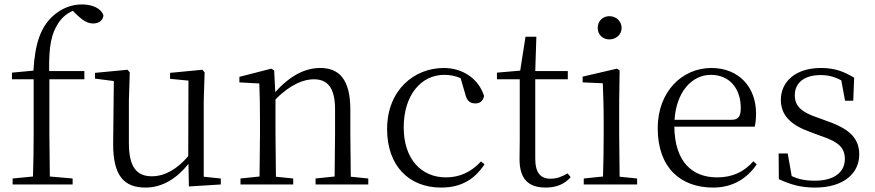

<svg xmlns="http://www.w3.org/2000/svg" viewBox="-20 -833 3949 867"><path d="M128 0H308V-27L205 -36L203 -227V-475H361V-512H202C200 -628 213 -682 243 -728C259 -753 282 -773 309 -784L328 -765C356 -739 376 -727 401 -727C428 -727 446 -743 447 -764C437 -795 397 -813 350 -813C304 -813 257 -796 217 -759C164 -709 138 -638 131 -514L34 -505V-475H132V-227C132 -164 131 -99 129 -36L37 -27V0Z M833 9 977 0V-27L900 -35V-379L904 -506L894 -518L748 -504V-477L831 -469L830 -128C782 -71 725 -37 666 -37C599 -37 562 -76 562 -187V-379L566 -506L556 -518L409 -504V-478L494 -467L491 -185C490 -37 542 14 637 14C715 14 780 -29 831 -93Z M1490 0H1643V-27L1564 -35L1562 -227V-338C1562 -474 1512 -526 1426 -526C1360 -526 1292 -494 1223 -417L1218 -515L1205 -523L1061 -486V-461L1151 -456C1153 -406 1154 -353 1154 -285V-227L1152 -36L1066 -27V0H1304V-27L1226 -35L1224 -227V-384C1294 -455 1354 -475 1397 -475C1457 -475 1493 -440 1493 -339V-227L1491 -36L1405 -27V0Z M1972 14C2065 14 2124 -25 2168 -91L2152 -104C2107 -55 2054 -32 1994 -32C1882 -32 1803 -115 1803 -258C1803 -404 1882 -495 1986 -495C2011 -495 2035 -491 2060 -480L2081 -408C2088 -379 2101 -366 2127 -366C2147 -366 2160 -376 2166 -399C2142 -477 2070 -526 1984 -526C1850 -526 1728 -426 1728 -250C1728 -85 1826 14 1972 14Z M2444 14C2493 14 2530 -2 2557 -33L2543 -50C2516 -35 2496 -26 2466 -26C2421 -26 2397 -53 2397 -116V-475H2544V-512H2397L2402 -667H2353L2329 -514L2224 -505V-475H2327V-201C2327 -165 2326 -146 2326 -115C2326 -28 2363 14 2444 14Z M2732 -655C2761 -655 2787 -676 2787 -707C2787 -738 2761 -760 2732 -760C2702 -760 2679 -738 2679 -707C2679 -676 2702 -655 2732 -655ZM2702 0H2857V-27L2778 -35L2776 -227V-378L2778 -515L2766 -523L2611 -487V-461L2702 -457C2704 -407 2706 -352 2706 -285V-227C2706 -173 2705 -91 2703 -36L2616 -27V0Z M3200 14C3288 14 3353 -26 3397 -91L3382 -105C3340 -57 3288 -32 3218 -32C3106 -32 3027 -102 3025 -261H3388C3392 -277 3394 -297 3394 -321C3394 -438 3318 -526 3192 -526C3061 -526 2950 -420 2950 -254C2950 -74 3055 14 3200 14ZM3026 -292C3034 -418 3104 -495 3190 -495C3276 -495 3325 -431 3325 -346C3325 -309 3316 -292 3283 -292Z M3660 14C3793 14 3860 -53 3860 -135C3860 -204 3822 -248 3721 -284L3672 -302C3600 -326 3569 -353 3569 -403C3569 -456 3608 -494 3686 -494C3718 -494 3748 -487 3779 -470L3796 -378H3833L3837 -482C3788 -512 3746 -526 3687 -526C3571 -526 3506 -463 3506 -382C3506 -309 3556 -267 3636 -238L3687 -219C3769 -192 3795 -164 3795 -115C3795 -57 3749 -17 3659 -17C3616 -17 3584 -24 3555 -38L3537 -140H3496L3497 -24C3551 1 3597 14 3660 14Z"/></svg>

Font: Noto Serif CJK KR Light
Style: Regular
Weight: 300
Designer: Ryoko NISHIZUKA 西塚涼子 (kana & ideographs); Frank Grießhammer (Latin, Greek & Cyrillic); Wenlong ZHANG 张文龙 (bopomofo); San
Foundry: Adobe
Version: Version 2.001;hotconv 1.1.0;makeotfexe 2.6.0